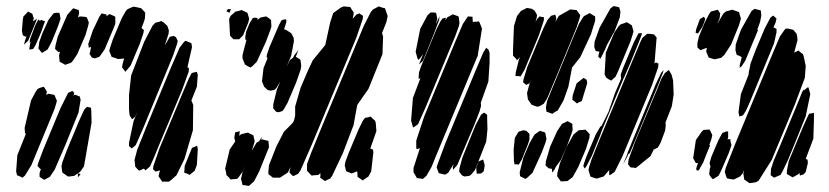

<svg xmlns="http://www.w3.org/2000/svg" viewBox="-20 -596 2724 631"><path d="M439 -451 409 -380 392 -360 387 -367 381 -375 383 -386 388 -404 381 -403 368 -402 357 -406 347 -409 343 -419 339 -429 342 -440 351 -467 380 -536 393 -559 398 -565 406 -569 418 -574 426 -573 444 -569 457 -555V-547L456 -534L451 -519L445 -504L453 -497L451 -486ZM261 -481 234 -418 220 -397 214 -390 200 -385 194 -383 184 -389 176 -393 175 -403 174 -414 177 -426 172 -425 161 -435 162 -445 170 -476 201 -547 215 -563 221 -569 229 -566 239 -563 240 -552 236 -538 242 -542 256 -541 264 -540 267 -535 272 -522 270 -512ZM88 -500 79 -478 73 -463 59 -449 62 -462 68 -479 66 -475 61 -477 55 -480 52 -495 55 -532 57 -542 63 -548 72 -558 86 -551 91 -536 88 -525V-526L95 -530L101 -535L99 -527ZM170 -508 150 -459 140 -440 136 -433 118 -422 113 -428 106 -437 107 -442 109 -458 119 -486 139 -530 152 -547 157 -553 166 -554H175L177 -546L179 -534ZM352 -500 324 -434 311 -415 306 -409 291 -404 282 -407 274 -419 276 -424 279 -440V-442L272 -439L270 -451L285 -496L307 -542L314 -552L331 -548L329 -542L340 -550L351 -545L359 -541V-532V-518ZM115 -490 97 -448 89 -435 76 -433 77 -439 79 -453 81 -458 77 -456 79 -468 96 -513 106 -532 112 -527 114 -531 128 -526 125 -518ZM549 -414 452 -178 435 -139 426 -119 413 -108 404 -116V-127L419 -198L432 -229L424 -212L414 -204L406 -217L404 -236V-284L411 -348L454 -459L481 -511L490 -521L505 -525L510 -527L518 -522L530 -511L535 -496L534 -485L521 -445L524 -451L534 -468L538 -475L551 -478L558 -474L564 -462L562 -452ZM579 -302 535 -196 506 -127 485 -76 473 -49 458 -36 453 -42 442 -37 437 -35 431 -41 424 -49V-54L422 -70L431 -104L459 -174L538 -365L570 -439L583 -456L589 -462L595 -460L609 -454L611 -441L596 -375L601 -372L600 -360ZM614 -168 586 -73 560 -20 542 -4 535 1H524H513L507 -8L501 -17L504 -30L506 -36L491 -32L483 -40L484 -50L504 -108L578 -285L601 -339L610 -356L618 -358L627 -360L630 -350L627 -311L609 -266L615 -251ZM159 -237 83 -53 62 -19 54 -12 44 -17 36 -20 33 -33 37 -86 65 -156 62 -159 61 -176 82 -266 97 -294 103 -303 110 -307 124 -311 130 -302 134 -295 132 -284 134 -285 139 -288 150 -286 159 -284 161 -279 167 -265 165 -257ZM238 -226 195 -120 160 -39 144 -15 135 -10 125 -5 119 -9 110 -15V-27L115 -42L113 -40L103 -51L107 -64L122 -104L179 -241L204 -291L218 -297L224 -291L222 -283L221 -281L226 -285L234 -282L242 -279L245 -268ZM281 -193 256 -49 243 -31 236 -26 245 -24 236 -13V-26L231 -23L224 -18L208 -16H203L192 -24L185 -29L184 -34L182 -50L185 -63L200 -103L240 -199L257 -236L266 -245L279 -242L280 -231ZM627 -54 620 -35 609 -26 603 -21 596 -25 585 -29 586 -35 587 -51 604 -93 611 -110 628 -117 630 -105Z M1151 -472 1004 -119 967 -35 960 -25 950 -20 943 -17 937 -23 931 -29 932 -34 935 -47 926 -29 900 -12H888H877L862 -24V-33L864 -53L888 -114L913 -163L937 -187L944 -195L947 -203L950 -216V-246L968 -308L992 -364L1008 -398L1049 -448L1065 -522L1075 -553L1100 -571L1110 -575L1120 -574L1131 -573L1137 -563L1142 -556V-548L1139 -534L1151 -548L1161 -552L1173 -544L1172 -533ZM1237 -418 1191 -304 1154 -251 1142 -185 1107 -93 1072 -19 1066 -10 1056 -5 1048 -1 1041 -6 1032 -12 1033 -17V-27L1026 -21L1012 -20L1004 -19L998 -25L989 -35V-40V-57L1002 -92L1028 -156L1176 -512L1199 -557L1206 -565L1225 -575L1236 -571L1245 -569L1247 -564L1254 -543L1250 -524L1235 -486H1236L1239 -476ZM729 -566H739L734 -554L724 -559ZM779 -480 766 -467H752H747L736 -479L733 -534L738 -544L754 -558L764 -560L774 -563L793 -554L795 -548L799 -534L796 -522ZM854 -459 824 -393 810 -379 803 -374 795 -378 785 -384 781 -394 777 -404V-415L790 -465L787 -464L786 -474L789 -492L800 -519L811 -537L820 -538L827 -536L826 -530L835 -538L849 -541L855 -542L864 -536L871 -530V-525L872 -509L868 -496ZM953 -324 925 -258 913 -237 908 -231 895 -227 887 -229 878 -240V-253L890 -302L901 -328L889 -308L883 -301L870 -298L860 -300L848 -311L841 -329L846 -372L859 -404L856 -411L858 -419L866 -442L896 -512L905 -529L913 -532H921V-523L913 -498L915 -500L923 -496L937 -487L945 -472L946 -461L937 -413L922 -377L928 -389L933 -399L943 -406L947 -414L961 -432L957 -422L952 -409L958 -406L967 -400L968 -395L970 -380L968 -367ZM1200 -33 1191 -16 1179 -8 1172 -3 1165 -8 1155 -15V-20L1154 -33L1144 -29L1136 -26L1123 -31L1118 -33L1116 -39L1113 -53L1115 -64L1125 -91L1159 -172L1173 -200L1180 -209L1188 -210L1198 -213L1204 -207L1213 -199L1215 -191L1217 -165L1197 -108L1206 -104L1207 -95ZM750 -143 752 -156 753 -161 761 -163 768 -165 767 -157 766 -150 773 -155 789 -159 795 -160 805 -155 813 -151 814 -145 817 -132 815 -124 807 -99 806 -98 823 -127 832 -132 840 -146 839 -138 838 -136 842 -138 853 -135 862 -133 863 -125 864 -112 857 -95 832 -33 815 0 798 15 785 13 777 12 775 3 772 -8 777 -30 788 -55 778 -33 764 -13 759 -8 744 -7 738 -6 732 -13 724 -21 723 -29 720 -42 735 -105 753 -131Z M1408 -490 1390 -445 1370 -396 1357 -384 1360 -392 1368 -412 1370 -418 1361 -405 1355 -399 1352 -404 1346 -426 1361 -501 1385 -546 1395 -555H1404L1413 -554L1415 -545L1417 -534L1412 -516L1420 -533L1425 -543L1424 -538L1423 -530ZM1476 -477 1379 -244 1354 -188 1343 -180 1338 -177 1336 -182 1331 -200 1337 -274 1362 -340 1356 -336V-344L1357 -358L1363 -376L1414 -499L1427 -525L1434 -535L1445 -538L1444 -530L1450 -539L1463 -546L1468 -549L1479 -545L1487 -542L1488 -537L1490 -520L1488 -510ZM1550 -413 1416 -91 1398 -47 1382 -19 1370 -8 1356 -10 1350 -11 1346 -18 1339 -30V-44L1360 -109L1354 -107L1349 -106L1348 -112V-134L1374 -213L1475 -456L1501 -517L1513 -535L1518 -542L1533 -541V-536L1534 -522L1535 -524L1549 -525L1554 -526L1557 -520L1564 -502ZM1539 -186 1513 -125 1483 -54 1469 -38 1468 -46 1471 -57 1453 -28 1443 -22 1430 -25 1422 -27 1419 -35 1415 -46 1418 -56 1444 -126 1543 -364 1560 -404 1568 -423 1578 -439 1586 -432 1589 -422V-390L1585 -328L1560 -258L1561 -248L1556 -230ZM1561 -26 1547 -25 1546 -33 1545 -45 1550 -57 1552 -64 1541 -37 1529 -23 1523 -18 1506 -16 1498 -20 1489 -32 1490 -43 1500 -79 1543 -185 1561 -219 1571 -226 1581 -219V-209L1582 -171L1578 -131L1552 -65L1568 -72L1570 -64L1573 -53L1571 -40L1569 -32Z M2000 -494 1974 -447 1969 -434 1957 -410 1953 -403 1946 -410 1947 -415 1950 -426 1946 -427 1938 -428 1933 -441 1934 -459 1951 -506 1986 -568 1996 -576 2007 -574 2015 -572 2019 -558 2017 -539ZM1751 -480 1704 -367 1691 -345 1683 -346H1674L1675 -358L1685 -399L1689 -408L1685 -404L1679 -398L1674 -405L1666 -413V-432L1669 -510L1679 -543L1692 -560L1702 -565L1712 -570L1728 -567L1737 -561L1745 -547L1744 -539L1740 -524L1745 -533L1753 -542L1768 -539L1767 -528ZM1875 -506 1812 -353 1778 -272 1767 -255 1755 -248 1747 -245 1737 -248 1727 -252 1722 -259 1715 -269 1712 -290 1720 -320 1725 -332 1720 -322 1709 -317 1699 -326 1701 -337 1713 -376 1765 -501 1779 -530 1791 -544 1805 -548 1808 -536 1806 -523 1810 -533 1817 -544 1854 -565 1864 -564 1875 -563 1882 -553 1887 -546 1885 -537ZM1922 -483 1887 -408 1860 -374 1848 -311 1832 -266 1813 -233 1804 -228 1795 -222 1787 -225 1776 -229 1774 -243 1778 -264 1795 -306 1863 -471 1883 -518 1894 -536 1899 -543 1918 -553 1929 -546 1936 -542V-528ZM2052 -460 2011 -361 2003 -344 1995 -337 1989 -331 1981 -335 1972 -341 1967 -351 1971 -423 1999 -489 2014 -511 2020 -516 2035 -521 2040 -523 2050 -517 2057 -512 2058 -507 2062 -493 2060 -485ZM1938 -116 1925 -84 1908 -51 1902 -42 1897 -50 1899 -58 1907 -81 1938 -154 1953 -180 1957 -182 1980 -229 2001 -290 2021 -337V-340L2020 -351L2028 -373L2063 -457L2075 -480L2079 -487H2090L2087 -477L2076 -449L2063 -417L2049 -383L2036 -353L2031 -341L2030 -340L1956 -162L1953 -153ZM2123 -317 2026 -83 2000 -31 1987 -22 1982 -20V-26V-37L1964 -16L1947 -11L1941 -9L1928 -13L1920 -16L1919 -21L1914 -37L1916 -47L1924 -72L1952 -141L2053 -383L2085 -459L2091 -471L2101 -480L2107 -485H2113L2129 -483L2138 -473L2131 -387L2136 -391L2144 -387L2143 -375ZM2151 -127 2142 -111 2134 -107 2128 -104 2118 -83 2070 -44 2052 -46 2044 -56 2046 -72 2066 -127 2139 -301 2154 -338 2165 -356 2178 -366 2181 -361 2187 -351 2192 -332 2194 -286 2188 -247 2167 -193 2168 -185 2166 -167ZM2141 -312 2076 -155 2050 -93 2044 -88 2042 -82 2028 -56 2033 -69 2041 -88 2043 -95 2063 -144 2135 -319 2153 -357 2161 -366 2158 -355ZM1892 -264 1881 -259 1876 -256 1868 -263 1861 -268 1862 -282 1875 -322 1898 -340 1908 -334 1910 -323ZM1844 -118 1823 -70 1807 -48 1802 -38 1795 -29 1794 -35V-42L1793 -41L1783 -43L1773 -52L1774 -66L1788 -114L1811 -165L1827 -189L1840 -195L1845 -198L1856 -192L1861 -189V-183L1862 -169L1858 -156ZM1906 -107 1880 -46 1862 -14 1845 -1 1831 0H1823L1816 -10L1811 -17L1812 -28L1820 -59L1842 -113L1865 -154L1882 -168L1896 -169L1904 -170L1911 -163L1918 -155L1917 -143ZM1668 -104 1672 -143 1678 -153 1684 -163 1700 -168 1710 -166 1720 -156V-151V-137L1714 -119L1695 -72L1685 -55L1677 -56H1671L1669 -67ZM1761 -96 1730 -28 1714 -13 1707 -8 1697 -13 1689 -17 1688 -30 1700 -78 1721 -127 1737 -154 1754 -166 1765 -163 1772 -160 1773 -154 1776 -139 1773 -128Z M2465 -482 2429 -396 2417 -378 2411 -373V-381L2417 -406L2418 -408L2411 -412L2401 -416L2397 -431L2398 -450L2415 -498L2450 -560L2460 -567L2471 -564L2480 -562L2481 -556L2482 -545L2478 -524L2469 -499L2471 -497ZM2409 -514 2383 -450 2360 -415 2350 -406 2337 -403 2329 -401 2318 -404 2309 -407 2306 -414 2301 -426 2303 -439 2282 -431 2272 -440V-455L2277 -476L2295 -520L2310 -549L2316 -558L2339 -564L2347 -552L2345 -536L2337 -517L2357 -551L2365 -558L2382 -563L2387 -564L2401 -559L2409 -556L2411 -548L2415 -535ZM2524 -454 2445 -262 2432 -233 2422 -217 2410 -213 2407 -227 2415 -287 2440 -350 2441 -359 2447 -388 2464 -433 2493 -502 2512 -538 2521 -545 2532 -535 2529 -522 2522 -506 2524 -505 2532 -501V-490ZM2274 -486 2266 -488 2268 -500 2280 -533 2293 -541 2298 -534 2294 -522 2288 -507ZM2628 -379 2625 -340 2592 -252 2516 -70 2473 -2 2464 3 2451 5 2443 6 2426 -6 2425 -12 2423 -26 2426 -38 2420 -25 2412 -16 2402 -11 2391 -6 2377 -8 2369 -10 2366 -18 2362 -31 2365 -44 2397 -125 2513 -405 2543 -476 2557 -496 2562 -502H2570L2587 -498L2598 -485L2600 -475L2601 -464L2590 -423L2592 -424L2604 -430L2612 -423L2619 -418L2622 -408ZM2628 -214 2593 -127 2570 -71 2552 -33 2545 -21 2524 -12 2513 -20V-26L2514 -41L2523 -69L2524 -71L2542 -113L2602 -258L2616 -293L2621 -302L2622 -298L2623 -300L2636 -310L2638 -305L2643 -287ZM2609 -19 2607 -28 2603 -23 2594 -18 2585 -13 2575 -19 2566 -24V-34L2572 -66L2619 -179L2633 -210L2639 -222L2655 -225V-219V-201L2653 -140L2628 -74L2634 -71L2635 -60L2628 -31L2621 -23ZM2300 -85 2291 -62 2277 -37 2270 -35 2268 -42 2271 -52 2274 -60H2267L2258 -76L2267 -136L2286 -163L2292 -169L2307 -170H2312L2315 -165L2321 -152L2318 -139L2311 -119H2314L2311 -112ZM2375 -93 2354 -44 2345 -25 2341 -18 2323 -7 2317 -13 2311 -22V-27L2313 -43L2315 -47L2314 -52L2312 -60L2318 -81L2341 -135L2350 -152L2354 -159L2367 -164H2373V-155V-144L2371 -138L2380 -139L2381 -130L2384 -119Z"/></svg>

Font: Rubik Marker Hatch
Style: Regular
Weight: 400
Designer: Hubert and Fischer, NaN
Foundry: Hubert & Fischer, NaN
Version: Version 2.200